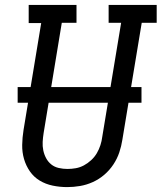

<svg xmlns="http://www.w3.org/2000/svg" viewBox="-20 -755 659 783"><path d="M254 8Q224 8 195 2Q166 -4 142 -18.5Q118 -33 102 -56Q86 -79 78 -106.5Q70 -134 70.5 -164Q71 -194 76 -225L148 -661H97V-735H292V-662H232L158 -213Q155 -194 154 -176.5Q153 -159 156.5 -142Q160 -125 168 -110Q176 -95 189 -84.5Q202 -74 219.5 -70Q237 -66 255 -66Q272 -66 289 -69Q306 -72 322 -80.5Q338 -89 352 -102Q366 -115 375 -130.5Q384 -146 389.5 -163Q395 -180 397 -197L474 -662H423V-735H619V-662H558L479 -185Q475 -159 466.5 -133.5Q458 -108 442.5 -84.5Q427 -61 405.5 -42.5Q384 -24 358.5 -12.5Q333 -1 306.5 3.5Q280 8 254 8ZM557 -336H52V-400H557Z"/></svg>

Font: Iosevka HT Extended
Style: Italic
Weight: 400
Width: 7
Italic angle: -9°
Monospace: yes
Designer: Belleve Invis
Foundry: Belleve Invis
Version: Version 32.3.0; ttfautohint (v1.8.4)